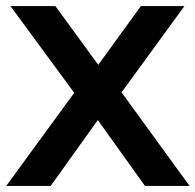

<svg xmlns="http://www.w3.org/2000/svg" viewBox="-28 -615 646 635"><path d="M451.5 0 295.5 -218 217.5 -308 6.5 -595H155L297 -400.5L374 -309.5L599 0ZM-7.5 0 217.5 -308 297 -400.5 438 -595H582L374 -309.5L295.5 -218L139.5 0Z"/></svg>

Font: Encode Sans SC SemiBold
Style: Regular
Weight: 600
Version: Version 3.002